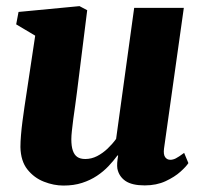

<svg xmlns="http://www.w3.org/2000/svg" viewBox="-20 -580 646 611"><path d="M182 10.5Q151 10.5 119.8 -1.8Q88.5 -14 67.2 -40.8Q46 -67.5 45 -112Q45 -129 46.8 -150Q48.5 -171 51.5 -194Q54.5 -217 58 -240.8Q61.5 -264.5 65 -287L92 -466.5L31.5 -502.5L39 -542L233 -560.5L257.5 -547.5L225 -287.5Q222.5 -266 219.2 -243.8Q216 -221.5 213.2 -201Q210.5 -180.5 208.8 -164Q207 -147.5 207 -137Q207 -114.5 211.8 -100.8Q216.5 -87 226 -80.5Q235.5 -74 251.5 -74Q271 -74 289 -83.2Q307 -92.5 322.5 -107.2Q338 -122 349.5 -138L407 -555H565L502 -107.5Q499.5 -88.5 505.5 -80Q511.5 -71.5 522 -71.5Q530.5 -71.5 539.5 -76Q548.5 -80.5 566 -93.5L579.5 -61Q573 -50.5 554.5 -33.8Q536 -17 507 -3.5Q478 10 440.5 10Q400 10 379.2 -4.2Q358.5 -18.5 353.5 -43.5Q353 -47 352.8 -51.8Q352.5 -56.5 353 -62Q353.5 -67.5 354.2 -73.5Q355 -79.5 356 -85L354 -85.5Q341.5 -68.5 325.5 -51.5Q309.5 -34.5 288.5 -20.5Q267.5 -6.5 241.2 2Q215 10.5 182 10.5Z"/></svg>

Font: Merriweather 36pt Black
Style: Italic
Weight: 900
Italic angle: -7.8°
Version: Version 2.101